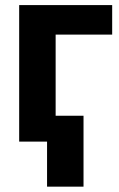

<svg xmlns="http://www.w3.org/2000/svg" viewBox="-20 -548 459 743"><path d="M414.1 -414.1H195.3V0H54.2V-528.3H414.1ZM303.2 174.3H162.1V-100.1H303.2Z"/></svg>

Font: Robotiche
Style: Bold
Weight: 700
Designer: Google
Version: Version 2.001150; 2014